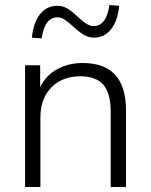

<svg xmlns="http://www.w3.org/2000/svg" viewBox="-20 -745 600 765"><path d="M80 0V-485H140V-398Q164 -446 209 -470Q254 -494 309 -494Q482 -494 482 -306V0H421V-301Q421 -373 392 -407Q363 -441 300 -441Q228 -441 184.5 -396.5Q141 -352 141 -277V0ZM146 -592 107 -595Q113 -655 139.5 -688.5Q166 -722 209 -722Q230 -722 248.5 -711Q267 -700 291 -677Q313 -657 326.5 -649Q340 -641 353 -641Q404 -641 416 -725L455 -722Q449 -662 422.5 -628.5Q396 -595 354 -595Q334 -595 315.5 -605.5Q297 -616 271 -640Q250 -659 236.5 -667.5Q223 -676 209 -676Q158 -676 146 -592Z"/></svg>

Font: Nunito Sans Light
Style: Regular
Weight: 300
Designer: Vernon Adams
Foundry: Vernon Adams
Version: Version 3.101; ttfautohint (v1.8.4.7-5d5b);gftools[0.9.27]